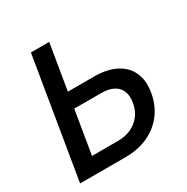

<svg xmlns="http://www.w3.org/2000/svg" viewBox="-166 -870 984 1012"><g transform="rotate(-30 326.5 -364.0)"><path d="M187 -451.2H379.9Q459 -451.2 511.7 -424.1Q564.5 -397 587.4 -347.2Q610.4 -297.4 599.1 -229.5Q587.9 -159.2 549.3 -107.7Q510.7 -56.2 450 -28.1Q389.2 0 310.5 0H35.2L155.8 -727.5H267.1L162.1 -94.2H321.3Q365.7 -94.2 400.9 -110.6Q436 -127 459 -157.2Q481.9 -187.5 488.8 -229Q495.6 -269.5 483.9 -298.1Q472.2 -326.7 443.1 -341.8Q414.1 -356.9 369.6 -356.9H171.9Z"/></g></svg>

Font: Inter Medium
Style: Italic
Weight: 500
Italic angle: -9.3988°
Designer: Rasmus Andersson
Foundry: rsms
Version: Version 4.001;git-66647c0bb